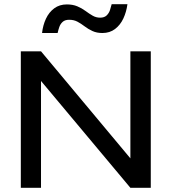

<svg xmlns="http://www.w3.org/2000/svg" viewBox="-20 -893 816 913"><path d="M79 0V-649H175L600 -140V-649H697V0H600L175 -508V0ZM467 -736Q440 -736 419.5 -745.5Q399 -755 382 -768Q365 -781 348 -790Q331 -799 309 -799Q289 -799 278 -789Q267 -779 262 -764.5Q257 -750 254 -736H180Q184 -773 198.5 -804Q213 -835 238 -853.5Q263 -872 298 -872Q326 -872 347.5 -863Q369 -854 386.5 -841Q404 -828 420.5 -818.5Q437 -809 456 -809Q476 -809 487 -819.5Q498 -830 503 -845Q508 -860 511 -873H586Q581 -836 566.5 -805Q552 -774 527 -755Q502 -736 467 -736Z"/></svg>

Font: Syne Med Modified
Style: Regular
Weight: 500
Designer: Lucas Descroix
Foundry: Bonjour Monde
Version: Version 2.200